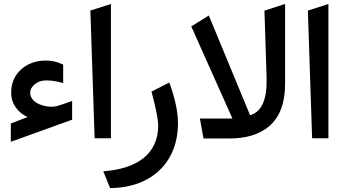

<svg xmlns="http://www.w3.org/2000/svg" viewBox="-20 -701 1740 972"><path d="M243.7 -160.6C234.4 -160.6 224.6 -161.6 213.9 -163.1C159.7 -172.9 132.8 -200.2 132.8 -231.4C132.8 -247.6 140.6 -262.2 156.7 -274.9C172.4 -287.6 191.4 -293.9 214.4 -293.9C237.3 -293.9 261.7 -290.5 287.6 -283.7L299.8 -280.3V-293V-367.7V-374L293.9 -376.5C267.6 -388.7 240.7 -394.5 213.4 -394.5C162.1 -394.5 119.6 -379.4 86.4 -349.1C53.2 -318.8 36.6 -279.8 36.6 -231.9C36.6 -172.4 73.2 -129.4 119.6 -108.4L41 -78.1L34.7 -75.7V-68.8V2.9V16.6L47.9 12.2L338.9 -92.8L345.2 -95.2V-102.1V-176.3V-189.9L332 -185.5C324.7 -183.1 309.1 -177.2 303.7 -175.3C297.9 -173.3 285.6 -169.4 281.7 -168C277.3 -166.5 268.1 -163.6 264.2 -163.1C257.3 -162.1 250 -160.6 243.7 -160.6Z M459 -1H541.5V-680.7L437.5 -647.5Z M537.6 251H539.1C748.5 249.5 880.9 118.7 880.9 -76.7C880.9 -131.8 867.7 -197.3 840.8 -272.9L836.9 -283.2L827.1 -278.3L753.9 -240.7L746.6 -236.8L749 -229.5C770 -149.9 780.8 -95.7 780.8 -65.9C780.8 79.1 672.9 154.3 502.9 166L507.8 178.2L534.7 244.6Z M1037.1 -622.6 1026.9 -616.2 955.6 -571.8 948.2 -567.4 1156.7 -101.1H1003.9H992.2L994.1 -89.4L1008.8 -7.8L1010.3 0H1018.6H1142.6C1228 0 1294.9 -21 1343.8 -63C1397 -108.9 1423.3 -180.7 1423.3 -277.8V-667.5V-681.2L1410.6 -676.8L1325.7 -649.4L1318.8 -647.5L1329.6 -310.1C1333 -198.2 1305.2 -134.3 1246.1 -117.7Z M1560.1 -1H1642.6V-680.7L1538.6 -647.5Z"/></svg>

Font: Samim Medium
Style: Regular
Weight: 500
Foundry: DejaVu fonts team - Redesigned by Saber Rastikerdar
Version: Version 4.0.5